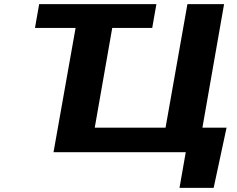

<svg xmlns="http://www.w3.org/2000/svg" viewBox="-20 -731 1140 922"><path d="M343 -597 237 0H872L842 171H1006L1068 -118H952L1056 -711H880L775 -118H435L519 -597H711L731 -711H168L148 -597Z"/></svg>

Font: Asimov
Style: XWidIt
Weight: 500
Designer: Google
Version: Version 2.000980; 2014